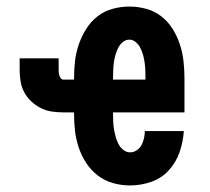

<svg xmlns="http://www.w3.org/2000/svg" viewBox="-20 -558 640 586"><path d="M377 8Q351 8 325.5 1Q300 -6 279 -22Q258 -38 243.5 -60Q229 -82 220.5 -107Q212 -132 209 -158Q206 -184 206 -210V-215H173Q156 -215 138.5 -217.5Q121 -220 105 -228Q89 -236 76 -248Q63 -260 54.5 -275.5Q46 -291 43 -308.5Q40 -326 40 -344V-380H159V-344Q159 -340 159.5 -335.5Q160 -331 161.5 -326.5Q163 -322 166 -318.5Q169 -315 173 -315H206V-320Q206 -346 209 -372Q212 -398 220.5 -422.5Q229 -447 243 -469.5Q257 -492 277.5 -508Q298 -524 323.5 -531Q349 -538 375 -538Q401 -538 426.5 -531Q452 -524 472.5 -508Q493 -492 507 -469.5Q521 -447 529 -422.5Q537 -398 540 -372Q543 -346 543 -320V-215H325V-210Q325 -198 325.5 -186.5Q326 -175 328 -163.5Q330 -152 333 -140.5Q336 -129 341.5 -118.5Q347 -108 356.5 -100.5Q366 -93 377 -93Q388 -93 397.5 -99.5Q407 -106 412 -115.5Q417 -125 419.5 -136Q422 -147 422 -158H541Q539 -125 528 -93.5Q517 -62 495 -38Q473 -14 441.5 -3Q410 8 377 8ZM325 -315H424V-320Q424 -332 423.5 -343.5Q423 -355 421.5 -366.5Q420 -378 417 -389Q414 -400 409 -410.5Q404 -421 395 -429Q386 -437 375 -437Q363 -437 354 -429Q345 -421 340 -410.5Q335 -400 332 -389Q329 -378 327.5 -366.5Q326 -355 325.5 -343.5Q325 -332 325 -320Z"/></svg>

Font: Iosevka Slab Extended
Style: Bold
Weight: 700
Width: 7
Monospace: yes
Designer: Belleve Invis
Foundry: Belleve Invis
Version: Version 11.1.0; ttfautohint (v1.8.3)